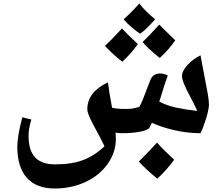

<svg xmlns="http://www.w3.org/2000/svg" viewBox="-20 -750 1288 1110"><path d="M1139.2 20Q1065.4 20 990.5 3.2Q915.5 -13.7 857.9 -40L844.2 -12.2Q835.4 2.4 790.5 11.2Q745.6 20 689 20Q668.9 20 647.9 17.1L649.9 51.8Q649.9 129.9 603 196.8Q556.2 263.7 474.9 301.8Q393.6 339.8 295.9 339.8Q190.4 339.8 135.3 278.1Q80.1 216.3 80.1 98.1Q80.1 37.1 108.9 -71.8L161.1 -59.1Q145 -4.9 145 34.2Q145 118.7 182.6 159.4Q220.2 200.2 298.8 200.2Q395 200.2 460.4 175.3Q525.9 150.4 584 96.2Q568.4 62 550.8 29.8Q533.2 -2.4 518.6 -30.3Q503.9 -58.1 494.4 -80.8Q484.9 -103.5 484.9 -119.1Q484.9 -217.8 604 -273.9Q610.4 -220.2 627.9 -127Q659.7 -120.1 702.1 -120.1Q731 -120.1 745.8 -122.3Q760.7 -124.5 786.1 -132.8Q801.3 -158.2 835.4 -252Q851.1 -295.4 858.9 -304.9Q866.7 -314.5 877.9 -319.8Q889.2 -325.2 905.3 -325.2Q928.2 -325.2 950.2 -313Q936.5 -279.8 900.9 -162.1Q946.3 -139.2 1000.7 -127.4Q1055.2 -115.7 1120.1 -108.9Q1104.5 -143.6 1088.6 -173.6Q1072.8 -203.6 1060.3 -228.8Q1047.9 -253.9 1040 -274.7Q1032.2 -295.4 1032.2 -311Q1032.2 -339.8 1064.5 -374.8Q1096.7 -409.7 1139.2 -430.2L1153.8 -352.1Q1173.3 -253.9 1180.7 -210.7Q1188 -167.5 1188 -147Q1188 -119.1 1172.1 -66.7Q1156.2 -14.2 1139.2 20ZM877 -638.2Q820.3 -574.7 790 -555.2Q769 -568.4 741.7 -591.6Q714.4 -614.7 694.8 -638.2Q743.2 -681.2 785.2 -730Q819.3 -685.5 877 -638.2ZM776.9 -495.1Q743.2 -445.8 687 -393.1Q623.5 -443.4 586.9 -484.9Q625.5 -520.5 664.1 -563L685.1 -585.9Q715.8 -552.2 776.9 -495.1ZM993.2 -517.1Q959 -466.3 903.8 -415Q839.4 -465.3 804.2 -506.8Q836.4 -536.6 900.9 -607.9Q926.8 -580.6 993.2 -517.1ZM986.8 173.3Q948.7 227.5 889.6 283.2Q816.4 222.7 782.7 184.1Q853.5 113.3 887.7 74.2Q921.9 113.8 986.8 173.3Z"/></svg>

Font: Droid Arabic Naskh
Style: Bold
Weight: 700
Designer: Pascal Zoghbi
Foundry: Ascender Corporation
Version: Version 1.00